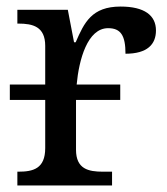

<svg xmlns="http://www.w3.org/2000/svg" viewBox="-20 -566 511 586"><path d="M348 -546C260 -546 237 -497 211 -437H206L187 -536H33V-494H36C80 -494 118 -485 118 -426V-308H10V-261H118V-114C118 -51 81 -42 36 -42H33V0H322V-42H294C250 -42 212 -50 212 -109V-261H347V-308H214C221 -384 247 -480 310 -480C349 -480 363 -457 363 -402C430 -402 456 -431 456 -473C456 -519 421 -546 348 -546Z"/></svg>

Font: Noto Serif Thai
Style: Regular
Weight: 400
Designer: Monotype Design Team
Foundry: Monotype Imaging Inc.
Version: Version 1.901